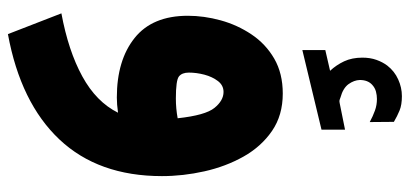

<svg xmlns="http://www.w3.org/2000/svg" viewBox="-287 -451 1004 470"><g transform="rotate(90 215.0 -216.0)"><path d="M153.3 -522Q139.2 -537.1 130.1 -556.4Q121.1 -575.7 121.1 -601.1Q121.1 -620.1 126.5 -635.3Q131.8 -650.4 140.6 -662.1Q154.3 -679.7 174.3 -688.7Q194.3 -697.8 215.3 -697.8Q236.8 -697.8 250.5 -692.1Q264.2 -686.5 278.3 -678.2L278.8 -619.1Q264.2 -627 250.7 -631.8Q237.3 -636.7 222.2 -636.7Q213.4 -636.7 204.1 -634.3Q194.8 -631.8 187.5 -625Q175.8 -614.3 175.8 -594.7Q176.3 -580.6 186 -567.1Q195.8 -553.7 218.8 -547.4Q221.2 -546.4 223.4 -545.7Q225.6 -544.9 228 -544.9Q230 -544.9 231.9 -545.4L297.4 -558.6V-501L102.5 -454.1V-510.3ZM255.9 -2.9Q235.4 0 218.8 0Q127.4 0 73 -43.5Q18.6 -86.9 18.6 -173.8Q18.6 -213.4 29.8 -254.2Q41 -294.9 64.2 -329.6Q87.4 -364.3 123.5 -385.3Q159.7 -406.2 209 -406.2Q262.2 -406.2 300.5 -379.9Q338.9 -353.5 363.3 -310.1Q387.7 -266.6 399.4 -214.4Q411.1 -162.1 411.1 -110.4Q411.1 45.4 321.3 140.6Q231.4 235.8 63.5 266.6L12.7 135.7Q104.5 118.7 167 84.5Q229.5 50.3 255.9 -2.9ZM269.5 -148.9Q262.2 -216.8 244.1 -239Q226.1 -261.2 205.1 -261.2Q189 -261.2 178.5 -247.6Q168 -233.9 162.8 -214.4Q157.7 -194.8 157.7 -176.3Q157.7 -159.7 167 -152.1Q176.3 -144.5 221.2 -144.5Q245.6 -144.5 269.5 -148.9Z"/></g></svg>

Font: Vazir Black FD
Style: Black-FD
Weight: 900
Designer: Saber Rastikerdar
Foundry: Saber Rastikerdar
Version: Version 30.0.0